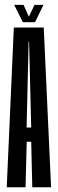

<svg xmlns="http://www.w3.org/2000/svg" viewBox="-20 -792 246 812"><path d="M8.5 0H88L93 -192.5H112L116.5 0H196L165 -675.5H38.5ZM92.5 -252.5 101 -616H103L112 -252.5ZM76.5 -698H128L164 -771.5H126L102 -721.5L79.5 -771.5H40Z"/></svg>

Font: Anybody UltraCondensed
Style: Regular
Weight: 400
Width: 1
Version: Version 1.113;gftools[0.9.25]